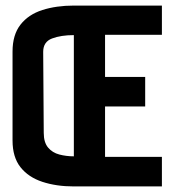

<svg xmlns="http://www.w3.org/2000/svg" viewBox="-20 -669 620 689"><path d="M245 0Q182 0 132 -16.5Q82 -33 53.5 -69Q25 -105 25 -165V-484Q25 -544 53.5 -580.5Q82 -617 132 -633Q182 -649 245 -649H561V-544H357V-393H501V-287H357V-106H561V0ZM245 -108V-543Q199 -543 167 -531Q135 -519 135 -483L137 -192Q137 -158 152.5 -139.5Q168 -121 193 -114.5Q218 -108 245 -108Z"/></svg>

Font: New Amsterdam
Style: Regular
Weight: 400
Designer: Vladimir Nikolic
Foundry: Vladimir Nikolic
Version: Version 1.000; ttfautohint (v1.8.4.7-5d5b)